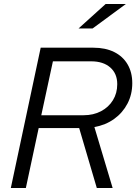

<svg xmlns="http://www.w3.org/2000/svg" viewBox="-20 -938 680 958"><path d="M34 0 183 -700H446Q506 -700 549.5 -678.5Q593 -657 616.5 -617Q640 -577 640 -523Q640 -467 616 -421Q592 -375 549.5 -344.5Q507 -314 451 -304L542 0H463L375 -299H173L109 0ZM186 -363H397Q446 -363 484 -383Q522 -403 543.5 -438Q565 -473 565 -518Q565 -571 530 -601.5Q495 -632 435 -632H244ZM372 -796 507 -918H608L442 -796Z"/></svg>

Font: Red Hat Text
Style: Italic
Weight: 400
Italic angle: -12°
Designer: Pentagram, MCKL
Foundry: Pentagram, MCKL
Version: Version 1.023